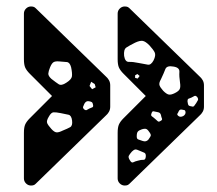

<svg xmlns="http://www.w3.org/2000/svg" viewBox="-20 -626 672 594"><path d="M366 -52Q357 -52 350.5 -58.5Q344 -65 344 -74V-215Q344 -232 348 -241Q352 -250 362 -260L431 -329L362 -398Q352 -408 348 -417Q344 -426 344 -443V-584Q344 -593 350.5 -599.5Q357 -606 366 -606Q367 -606 371.5 -605.5Q376 -605 380 -601L597 -390Q603 -385 607 -378Q611 -371 611 -362V-296Q611 -287 607 -280Q603 -273 597 -268L380 -57Q376 -53 371.5 -52.5Q367 -52 366 -52ZM76 -52Q67 -52 60.5 -58.5Q54 -65 54 -74V-215Q54 -232 58 -241Q62 -250 72 -260L141 -329L72 -398Q62 -408 58 -417Q54 -426 54 -443V-584Q54 -593 60.5 -599.5Q67 -606 76 -606Q77 -606 81.5 -605.5Q86 -605 90 -601L307 -390Q313 -385 317 -378Q321 -371 321 -362V-296Q321 -287 317 -280Q313 -273 307 -268L90 -57Q86 -53 81.5 -52.5Q77 -52 76 -52ZM442 -486Q430 -498 421.5 -499.5Q413 -501 398 -494Q380 -485 371 -479Q362 -473 364 -453Q367 -434 379 -434.5Q391 -435 410 -431Q427 -428 437 -426Q447 -424 455 -439Q463 -455 458.5 -464Q454 -473 442 -486ZM163 -436Q151 -437 145.5 -433.5Q140 -430 135 -418Q130 -406 129.5 -398.5Q129 -391 139 -382Q153 -371 161.5 -365.5Q170 -360 185 -370Q201 -380 202.5 -389.5Q204 -399 200 -418Q196 -433 187 -434Q178 -435 163 -436ZM517 -420Q496 -424 491.5 -412Q487 -400 478 -381Q471 -369 473.5 -362Q476 -355 485 -345Q495 -335 502 -333.5Q509 -332 521 -338Q533 -344 536 -350.5Q539 -357 537 -370Q534 -390 535 -403.5Q536 -417 517 -420ZM405 -397 398 -393V-385L406 -383L412 -391ZM273 -366 262 -373 257 -360 265 -350 276 -356ZM590 -326Q585 -331 581.5 -329Q578 -327 572 -324Q566 -322 563 -320.5Q560 -319 560 -313Q561 -305 562.5 -301.5Q564 -298 572 -297Q578 -295 580.5 -298Q583 -301 587 -307Q591 -313 592.5 -316.5Q594 -320 590 -326ZM268 -301Q267 -308 264 -310Q261 -312 254 -313Q246 -314 241 -305Q238 -299 237 -295.5Q236 -292 240 -288Q245 -284 248 -285.5Q251 -287 256 -290Q262 -293 265.5 -294Q269 -295 268 -301ZM554 -280Q553 -285 550 -285.5Q547 -286 542 -287Q536 -288 533 -282Q531 -277 529 -274.5Q527 -272 531 -268Q537 -262 547 -267Q555 -272 554 -280ZM478 -270Q476 -278 468 -279Q461 -280 456 -281.5Q451 -283 449 -276Q446 -269 449.5 -266.5Q453 -264 459 -259Q465 -254 468 -251Q471 -248 477 -252Q483 -255 481 -259.5Q479 -264 478 -270ZM168 -276Q153 -279 145.5 -278.5Q138 -278 131 -265Q123 -252 126 -245Q129 -238 139 -227Q148 -217 155 -216.5Q162 -216 174 -222Q189 -228 197 -232.5Q205 -237 203 -253Q201 -269 192 -271Q183 -273 168 -276ZM443 -216Q438 -224 433.5 -226.5Q429 -229 419 -226Q410 -223 406.5 -219Q403 -215 403 -204Q403 -196 408 -194.5Q413 -193 421 -190Q432 -186 439 -194Q444 -201 446 -205Q448 -209 443 -216ZM411 -160Q403 -164 398.5 -163.5Q394 -163 388 -157Q381 -149 378.5 -144Q376 -139 382 -130Q387 -121 392.5 -124Q398 -127 407 -129Q417 -132 423.5 -131.5Q430 -131 431 -141Q432 -151 426.5 -153.5Q421 -156 411 -160Z"/></svg>

Font: Rubik Moonrocks
Style: Regular
Weight: 400
Designer: Hubert and Fischer, NaN
Foundry: Hubert and Fischer, NaN
Version: Version 2.200